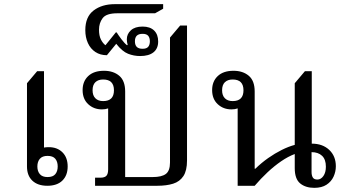

<svg xmlns="http://www.w3.org/2000/svg" viewBox="-20 -895 1676 925"><path d="M208 0Q162 0 136 -24.5Q110 -49 110 -93V-494L159 -552H192V-184Q195 -185 201.5 -185.5Q208 -186 215 -186Q256 -186 281 -161Q306 -136 306 -93Q306 -50 280.5 -25Q255 0 208 0ZM209 -42Q235 -42 246.5 -56Q258 -70 258 -93Q258 -116 246.5 -130Q235 -144 209 -144Q184 -144 172 -130Q160 -116 160 -93Q160 -70 172 -56Q184 -42 209 -42Z M438 0V-39H464Q484 -39 492.5 -48Q501 -57 501 -79V-389L517 -383Q512 -377 500 -372.5Q488 -368 471 -368Q432 -368 405 -393Q378 -418 378 -461Q378 -503 405 -528.5Q432 -554 481 -554Q526 -554 554.5 -530Q583 -506 583 -454V-42H716Q759 -42 779 -57Q799 -72 799 -112V-714L848 -772H881V-122Q881 -73 863.5 -46.5Q846 -20 814 -10Q782 0 738 0ZM477 -408Q529 -408 529 -460Q529 -512 477 -512Q453 -512 439.5 -499Q426 -486 426 -460Q426 -435 439.5 -421.5Q453 -408 477 -408Z M655 -625Q625 -625 597 -636Q569 -647 540 -684L495 -629Q463 -629 439.5 -644.5Q416 -660 403.5 -687.5Q391 -715 391 -750Q391 -814 431 -844.5Q471 -875 533 -875H766V-853L727 -831H545Q492 -831 474.5 -807.5Q457 -784 457 -752Q457 -723 466 -705Q475 -687 488 -677L538 -739H542Q550 -726 565 -706Q580 -686 592 -677L595 -679Q593 -686 592 -692.5Q591 -699 591 -706Q591 -731 610.5 -749Q630 -767 667 -767Q703 -767 722.5 -748Q742 -729 742 -695Q742 -661 719.5 -643Q697 -625 655 -625ZM667 -660Q686 -660 694 -669.5Q702 -679 702 -696Q702 -713 694 -722.5Q686 -732 667 -732Q648 -732 639 -723Q630 -714 630 -696Q630 -678 639 -669Q648 -660 667 -660Z M1125 0V-389L1141 -383Q1136 -377 1124 -372.5Q1112 -368 1095 -368Q1056 -368 1029 -393Q1002 -418 1002 -461Q1002 -503 1029 -528.5Q1056 -554 1105 -554Q1150 -554 1178.5 -530Q1207 -506 1207 -454V-82H1210Q1240 -111 1272 -133.5Q1304 -156 1337 -172.5Q1370 -189 1400 -197V-494L1449 -552H1482V-203Q1534 -203 1566 -173Q1598 -143 1598 -94Q1598 -68 1587 -44Q1576 -20 1553 -5Q1530 10 1494 10Q1452 10 1426 -11.5Q1400 -33 1400 -85V-153Q1368 -141 1334.5 -118Q1301 -95 1269 -65Q1237 -35 1207 0ZM1101 -408Q1153 -408 1153 -460Q1153 -512 1101 -512Q1077 -512 1063.5 -499Q1050 -486 1050 -460Q1050 -435 1063.5 -421.5Q1077 -408 1101 -408ZM1509 -30Q1526 -30 1538 -47Q1550 -64 1550 -92Q1550 -127 1531.5 -144.5Q1513 -162 1481 -162V-66Q1481 -50 1487 -40Q1493 -30 1509 -30Z"/></svg>

Font: Noto Serif Thai
Style: Regular
Weight: 400
Designer: Monotype Design Team
Foundry: Monotype Imaging Inc.
Version: Version 2.001